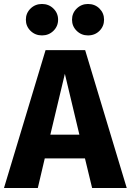

<svg xmlns="http://www.w3.org/2000/svg" viewBox="-33 -945 657 965"><path d="M430 0 394 -149H192L157 0H-13L196 -693H395L604 0ZM220 -268H366L293 -574ZM259 -846Q259 -813 235.5 -790Q212 -767 178 -767Q144 -767 120.5 -790Q97 -813 97 -846Q97 -879 120.5 -902Q144 -925 178 -925Q212 -925 235.5 -902Q259 -879 259 -846ZM490 -846Q490 -813 467 -790Q444 -767 409 -767Q376 -767 352.5 -790Q329 -813 329 -846Q329 -879 352.5 -902Q376 -925 409 -925Q444 -925 467 -902Q490 -879 490 -846Z"/></svg>

Font: Fira Sans BGR
Style: Bold
Weight: 700
Designer: bBox Type GmbH & Carrois Corporate GbR & Edenspiekermann AG
Foundry: bBox Type GmbH & Carrois Corporate GbR & Edenspiekermann AG
Version: Version 4.301